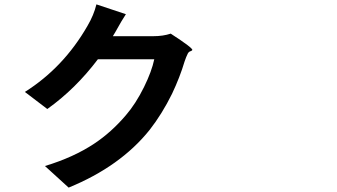

<svg xmlns="http://www.w3.org/2000/svg" viewBox="-20 -810 1540 878"><path d="M293.9 47.9 185.5 -50.8Q317.4 -90.8 411.1 -153.3Q489.3 -205.1 555.7 -283.2Q600.6 -335 638.7 -412.1Q673.8 -483.4 685.5 -539.1H556.6H427.7Q325.2 -403.3 196.3 -311.5L93.8 -389.6Q270.5 -501 379.9 -691.4Q409.2 -741.2 420.9 -790L555.7 -745.1Q538.1 -718.8 507.8 -664.1Q501 -653.3 499 -649.4L496.1 -644.5H680.7Q725.6 -644.5 760.7 -656.2Q863.3 -589.8 859.4 -581.1Q857.4 -578.1 852.5 -576.2Q843.8 -574.2 838.9 -565.4Q831.1 -549.8 824.2 -529.3Q802.7 -457 766.6 -380.9Q720.7 -288.1 664.1 -215.8Q530.3 -48.8 293.9 47.9Z"/></svg>

Font: Bpmf GenSeki Gothic B
Style: B
Weight: 700
Foundry: But Ko
Version: Version 1.320